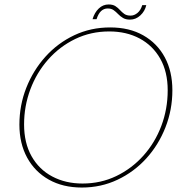

<svg xmlns="http://www.w3.org/2000/svg" viewBox="-20 -833 832 861"><path d="M347 8Q262 8 199 -27.5Q136 -63 101.5 -126.5Q67 -190 67 -274Q67 -361 98 -439.5Q129 -518 184 -579Q239 -640 313 -675Q387 -710 474 -710Q560 -710 622.5 -674.5Q685 -639 719 -576Q753 -513 753 -428Q753 -341 722 -262Q691 -183 636 -122.5Q581 -62 507 -27Q433 8 347 8ZM350 -10Q432 -10 501.5 -43.5Q571 -77 623 -135Q675 -193 703.5 -268.5Q732 -344 732 -428Q732 -511 698.5 -570Q665 -629 606 -660.5Q547 -692 470 -692Q387 -692 317 -658Q247 -624 195.5 -565.5Q144 -507 116 -432Q88 -357 88 -275Q88 -192 121.5 -132.5Q155 -73 214.5 -41.5Q274 -10 350 -10ZM395 -747Q404 -777 423 -795Q442 -813 467 -813Q486 -813 497.5 -805.5Q509 -798 518 -788Q527 -778 537.5 -770.5Q548 -763 566 -763Q582 -763 596.5 -775Q611 -787 618 -810H636Q630 -783 609.5 -764Q589 -745 563 -745Q544 -745 531.5 -752.5Q519 -760 509.5 -770Q500 -780 489.5 -787.5Q479 -795 463 -795Q446 -795 433.5 -783.5Q421 -772 413 -747Z"/></svg>

Font: Poppins Variable
Style: Italic
Weight: 100
Italic angle: -10°
Designer: Jonny Pinhorn
Foundry: Indian Type Foundry
Version: Version 6.000